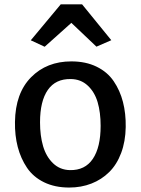

<svg xmlns="http://www.w3.org/2000/svg" viewBox="-20 -843 638 871"><path d="M182.6 -630.9 119.6 -660.2 255.4 -823.2H352.5L484.9 -660.6L417.5 -631.3L303.7 -739.3ZM293.9 7.8Q229 7.8 179.9 -16.1Q130.9 -40 102.5 -82Q74.2 -124 60.5 -176.3Q46.9 -228.5 47.9 -290Q49.8 -420.4 120.8 -492.4Q191.9 -564.5 303.7 -564.5Q369.1 -564.5 418.2 -540.5Q467.3 -516.6 495.8 -474.6Q524.4 -432.6 537.8 -380.4Q551.3 -328.1 550.3 -266.6Q549.3 -201.2 529.5 -148.7Q509.8 -96.2 475.3 -62.3Q440.9 -28.3 394.8 -10.3Q348.6 7.8 293.9 7.8ZM296.9 -71.3Q365.7 -69.8 401.1 -122.3Q436.5 -174.8 436.5 -272Q436.5 -333 422.9 -379.4Q409.2 -425.8 377.9 -454.8Q346.7 -483.9 301.3 -484.4Q232.4 -485.8 197 -435.1Q161.6 -384.3 161.6 -288.1Q161.6 -227.5 175.5 -179.9Q189.5 -132.3 220.7 -102.3Q252 -72.3 296.9 -71.3Z"/></svg>

Font: HaufeMerriweatherSans
Style: Regular
Weight: 400
Designer: Eben Sorkin ( eben@eyebytes.com )
Foundry: Eben Sorkin
Version: Version 1.56